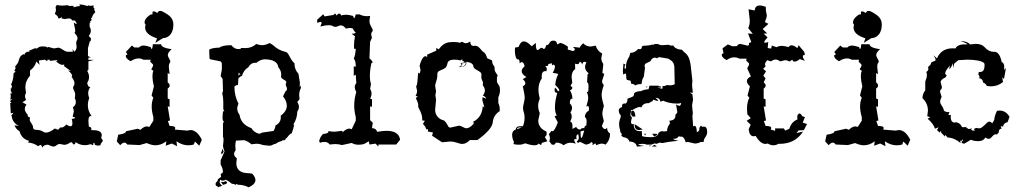

<svg xmlns="http://www.w3.org/2000/svg" viewBox="-20 -633 4483 843"><path d="M166 15.6Q163.1 3.4 156.7 3.4L147 8.8Q129.4 -4.9 103 -7.3L107.4 -14.6Q74.2 -23.9 65.9 -56.6Q51.3 -64.5 43.5 -82.5L61.5 -80.6Q61.5 -81.5 57.6 -83.3Q53.7 -85 48.3 -89.6Q43 -94.2 37.8 -102.8Q32.7 -111.3 30.3 -127Q38.1 -134.8 38.1 -137.7L27.3 -135.3L24.9 -180.2Q29.8 -182.1 29.8 -184.1L23.9 -188Q23.9 -190.9 34.2 -196.8H23.9Q27.3 -200.2 27.3 -210.4L25.9 -223.6L33.2 -222.7L27.3 -233.9V-246.1L30.3 -244.1L32.2 -254.4Q32.2 -260.3 27.8 -260.3Q39.1 -281.2 39.6 -311L48.3 -318.4L42.5 -323.7Q47.9 -328.1 47.9 -333.5L46.9 -340.3Q46.9 -343.3 53.2 -349.6Q59.6 -356 63.5 -371.1Q67.9 -390.6 85.4 -395.5L86.4 -391.6Q91.3 -406.2 105 -406.2Q105.5 -405.8 106.4 -405.8Q107.9 -405.8 110.4 -407.7L106.4 -409.7L134.8 -421.9L137.7 -419.4Q141.6 -419.4 148.2 -424.3Q154.8 -429.2 167 -429.2Q186 -429.2 189.9 -423.3L190.9 -427.2L216.8 -420.4L236.3 -423.8Q241.7 -423.8 250.5 -418Q262.2 -409.7 273.4 -405.8H300.3L297.9 -418L306.6 -405.8Q316.4 -415.5 316.4 -427.2L314.5 -443.8Q314.5 -450.7 317.4 -455.1Q320.3 -459.5 320.3 -465.3Q320.3 -475.1 306.6 -488.8Q310.5 -491.2 310.5 -500L303.7 -534.7L312.5 -528.3L318.4 -530.3Q312 -534.7 310.1 -543H297.9Q291.5 -552.2 282.2 -552.2L264.6 -549.3L250 -552.2L252.4 -560.1Q245.6 -551.8 236.3 -551.8Q235.8 -557.6 233.4 -561Q229.5 -565.4 223.6 -569.8Q221.2 -571.3 221.2 -573.2Q221.2 -575.7 223.4 -579.3Q225.6 -583 225.6 -589.4L224.1 -602.5L229.5 -611.3Q240.2 -608.4 255.4 -608.4L281.7 -610.4L278.8 -606.9L302.7 -607.4L303.2 -601.1Q321.8 -606.4 331.5 -606.4L327.6 -612.8L335 -613.3Q342.8 -613.3 364.7 -606.4L367.2 -609.9Q369.6 -607.4 376.5 -607.4L391.1 -608.9L390.6 -603Q390.6 -595.7 395.5 -595.7L393.6 -590.3L398.4 -580.1Q398.4 -578.6 396.5 -577.1Q385.7 -568.8 383.8 -553.7L378.4 -555.7L382.8 -545.4L374.5 -537.1L378.9 -532.7L373.5 -533.2V-516.6Q378.9 -506.8 378.9 -498.5Q378.9 -486.8 370.1 -476.1Q370.6 -472.7 375 -469.5Q379.4 -466.3 379.4 -461.9Q379.4 -451.7 374.5 -451.7L366.2 -421.9V-386.7L378.9 -381.3L368.2 -379.9V-370.1H392.6L368.2 -363.8V-326.7L362.8 -321.8Q371.1 -307.6 371.1 -294.9Q371.1 -281.7 362.8 -269Q366.2 -251 374.5 -251L377 -251.5Q367.2 -238.8 367.2 -224.1Q367.2 -213.9 371.6 -202.1Q365.7 -186 365.7 -170.9Q365.7 -145.5 382.3 -123L378.4 -123.5Q368.2 -123.5 368.2 -101.6L370.1 -76.7Q381.3 -75.7 381.3 -67.4L380.4 -61.5H388.2Q426.8 -61.5 426.8 -39.1L424.3 -26.4Q431.2 -19.5 431.2 -15.1Q431.2 -12.2 426.3 -7.1Q421.4 -2 420.9 4.9L410.6 6.3Q401.9 6.3 395.5 1.5L394.5 -6.3L389.2 -3.9V4.9L377.9 0Q364.7 4.4 352.5 4.4Q331.1 4.4 312 -8.8L308.6 0.5L299.8 0Q299.8 -7.8 291 -8.8Q273.9 2.9 262.2 2.9L241.7 -1Q235.8 -1 228.8 4.6Q221.7 10.3 215.8 10.3Q206.1 10.3 190.9 2.4Q170.4 2.4 166 15.6ZM182.1 -50.8Q196.8 -50.8 220.7 -68.8L234.4 -63.5Q237.3 -63.5 240.2 -68.6Q243.2 -73.7 248 -73.7L251.5 -73.2Q258.8 -73.2 271.5 -86.4Q282.2 -78.6 289.6 -78.6Q297.9 -78.6 297.9 -90.8Q297.9 -104.5 294.4 -110.8Q309.6 -112.3 309.6 -115.2Q309.6 -117.7 298.8 -121.1L304.2 -142.6Q304.2 -151.9 299.8 -161.6Q313 -170.9 313 -184.6Q313 -193.8 308.1 -203.1Q310.1 -206.5 310.1 -218.8Q310.1 -226.1 305.4 -234.6Q300.8 -243.2 300.8 -247.1Q300.8 -251.5 304 -256.6Q307.1 -261.7 307.1 -267.6Q307.1 -278.3 294.4 -295.4L296.9 -300.3Q296.9 -307.6 279.8 -323.2L291 -320.8L261.2 -342.8L262.2 -350.1L254.9 -348.1Q243.2 -348.1 226.6 -363.3L233.4 -369.6L199.7 -365.7L197.3 -370.6L189 -371.1L187 -364.3L176.8 -371.1L150.4 -367.2L153.8 -348.1L139.6 -362.8Q132.8 -337.9 111.8 -323.2V-300.8Q91.3 -277.8 91.3 -249L94.2 -225.1Q89.8 -218.3 89.8 -210.9Q89.8 -202.1 94.7 -194.3L78.6 -184.1L96.2 -173.8Q88.9 -164.1 88.9 -154.8Q88.9 -142.6 101.1 -130.4Q101.1 -117.7 111.8 -117.7L110.4 -107.4Q110.4 -101.6 117.4 -92.3Q124.5 -83 125 -75.2Q125 -63 138.2 -63Q157.7 -63 171.4 -53.7Q175.8 -50.8 182.1 -50.8Z M757.3 8.8 734.4 -2.9 707.5 6.8 710.4 -12.7Q687.5 4.9 662.1 4.9Q646.5 4.9 624 -4.9L592.8 3.9L538.6 1.5Q533.2 -6.8 526.4 -6.8Q518.1 -6.8 507.8 4.4L492.7 -12.2L499 -41.5Q533.2 -45.9 533.2 -56.6L585 -67.9L596.7 -63Q611.8 -78.1 625.5 -78.1L635.7 -75.7L653.3 -103V-119.1Q646 -144.5 646 -165.5Q646 -186.5 653.3 -203.6L645.5 -213.9L655.8 -253.9Q649.4 -279.3 649.4 -299.8Q649.4 -314.5 653.8 -321.8L644 -328.6Q652.3 -341.3 652.3 -347.2Q652.3 -351.1 646 -355.7Q639.6 -360.4 639.6 -364.3L641.6 -370.6H609.9Q600.1 -376.5 588.9 -376.5Q571.8 -376.5 553.7 -364.3Q532.2 -375.5 532.2 -387.2L532.7 -391.1L540 -394L532.7 -404.8L559.1 -433.1L569.3 -424.8L589.8 -424.3Q597.2 -433.1 611.3 -433.1Q620.1 -433.1 641.6 -426.3Q644 -418 646 -418Q649.4 -418 651.4 -439L687.5 -438.5Q689 -422.9 733.9 -417Q716.8 -402.8 716.8 -391.1Q716.8 -385.7 722.4 -376.2Q728 -366.7 728 -363.3Q728 -360.8 724.6 -355.7Q721.2 -350.6 721.2 -339.8L724.6 -307.1L716.3 -312.5V-271.5Q725.1 -264.2 725.1 -257.3Q725.1 -250.5 716.3 -244.1V-200.7L724.6 -196.8V-164.1L716.3 -166L726.6 -104L717.3 -101.6L724.6 -80.1Q749.5 -80.1 749.5 -70.8L747.6 -64L801.8 -59.6L815.9 -62Q844.7 -62 866.2 -19.5L855 6.8L835.9 -11.7L831.1 1.5Q821.3 4.9 806.2 4.9Q779.8 4.9 754.9 -12.7ZM662.1 -444.8 669.4 -464.8Q617.2 -481 617.2 -512.7L619.1 -525.9Q614.7 -528.8 614.7 -534.2Q614.7 -547.4 628.9 -560.1Q639.6 -569.8 644.5 -569.8L647 -569.3Q649.9 -569.3 649.9 -574.2L649.4 -578.1Q649.4 -583 655.3 -583Q660.6 -583 664.8 -579.6Q668.9 -576.2 669.9 -576.2Q670.9 -576.2 671.9 -577.6Q675.3 -585 683.1 -585L689.5 -584.5Q718.8 -570.3 730 -557.1Q741.2 -543.9 741.2 -525.4Q741.2 -500.5 730.5 -484.4Q717.8 -466.3 694.8 -465.3Z M1071.8 189.5Q1050.3 178.2 1025.4 178.2L1018.1 174.3L1016.1 178.7Q1011.7 175.8 997.1 173.3Q988.8 165 971.2 155.8Q964.4 160.2 958 160.2Q951.7 160.2 946.8 155.8L944.3 164.6Q944.3 173.8 955.6 182.6L936.5 189.5Q936.5 184.6 934.6 184.6L933.6 185.1Q931.6 185.1 930.7 183.6Q926.3 181.2 926.3 174.8Q926.3 170.4 931.6 165Q933.1 163.6 934.8 161.6Q936.5 159.7 936.5 154.3Q949.7 146.5 951.2 140.6L948.7 134.8Q950.2 128.4 959 124Q959 107.4 948.7 88.9V70.8L965.8 32.2Q960.4 19 959 7.3Q961.4 -10.3 961.4 -20Q961.4 -29.8 959 -31.7V-89.8L962.9 -100.6Q957 -100.6 957 -118.7L959 -144.5L964.8 -144Q960 -152.3 960 -158.7L960.4 -161.6V-185.1Q960.4 -206.1 955.6 -222.2L959 -232.9L957.5 -286.1Q955.6 -291.5 948.7 -298.3L954.1 -328.6V-349.6Q954.1 -361.3 946.8 -363.8L903.3 -372.6L899.9 -376L898.4 -415Q913.1 -423.8 943.4 -423.8Q955.6 -434.6 995.6 -434.6Q1008.8 -417.5 1026.9 -417.5Q1038.1 -417.5 1039.1 -422.4L1058.1 -421.9Q1085.4 -421.9 1105 -439.9Q1121.1 -434.6 1129.9 -434.6Q1145 -434.6 1162.1 -443.4H1165.5L1179.2 -434.6Q1201.7 -412.1 1236.8 -404.3Q1242.7 -402.3 1252 -384.3Q1262.2 -364.3 1272.9 -355Q1272.9 -327.1 1290.5 -309.1L1296.9 -269L1295.4 -251L1300.8 -257.8V-245.6Q1293.5 -231.4 1293.5 -215.3L1295.4 -197.8L1285.2 -185.1Q1292.5 -173.8 1292.5 -164.1Q1292.5 -153.3 1285.2 -143.1Q1285.2 -113.8 1268.1 -86.4L1271.5 -84.5Q1268.1 -66.9 1260.7 -47.4Q1256.3 -47.4 1247.6 -38.1Q1238.8 -25.9 1234.9 -24.2Q1231 -22.5 1231 -22L1234.4 -20Q1231 -17.1 1225.6 -17.1L1221.2 -17.6L1217.3 -13.7Q1204.6 -11.7 1189.9 -1.5Q1183.1 -1 1177.2 2.9Q1171.4 6.8 1163.1 6.8L1134.3 3.9Q1120.1 -2 1105 -2L1084 0.5Q1069.8 -11.7 1052.7 -17.6L1016.1 -15.6Q1013.2 -4.4 1013.2 7.3L1014.6 26.9Q1007.8 35.2 1007.8 43Q1007.8 53.2 1020 62L1017.6 82.5Q1017.6 127.4 1071.8 127.4L1087.4 129.4Q1101.6 145 1101.6 157.2Q1101.6 175.8 1071.8 189.5ZM1118.7 -45.4 1130.9 -50.8 1181.2 -58.1Q1188 -69.3 1189.9 -82.5Q1212.9 -93.8 1212.9 -118.2L1212.4 -125Q1239.3 -144.5 1239.3 -168.9Q1239.3 -189 1222.7 -210L1233.4 -231.9Q1240.2 -235.8 1240.2 -242.7Q1240.2 -247.6 1237.3 -252.9Q1234.4 -258.3 1234.4 -262.2L1237.3 -272.9Q1237.3 -277.3 1225.6 -283.7Q1213.9 -290 1213.9 -296.9L1214.8 -306.2Q1214.8 -323.2 1202.1 -337.4Q1198.2 -372.6 1139.6 -372.6Q1121.6 -370.6 1105 -356.9L1099.1 -357.4Q1081.5 -357.4 1070.3 -337.4Q1050.3 -326.2 1042.5 -300.3Q1034.2 -296.9 1026.9 -289.6L1024.9 -259.8Q1015.6 -259.8 1009.3 -252.4Q1009.3 -211.9 1026.9 -178.2Q1021.5 -163.6 1021.5 -157.2Q1021.5 -142.6 1031.7 -128.9Q1038.1 -86.4 1084 -70.3Q1093.8 -51.8 1118.7 -45.4ZM1026.4 -299.8Q1029.8 -306.2 1033.7 -306.2Q1035.2 -306.2 1036.6 -305.2L1028.3 -314.5ZM953.1 44.4 950.7 37.6Q954.6 32.2 957 19.5L961.9 32.7Q958.5 41 953.1 44.4ZM959 178.7 950.2 165.5Q957.5 165.5 960.9 166.5Q963.9 166.5 968.8 162.1Q977.1 164.6 977.1 168.9Q977.1 174.3 959 178.7Z M1640.6 10.3 1629.4 -2.4 1602.1 1.5 1599.1 -12.7 1579.1 -1Q1568.8 2.4 1554.2 2.4Q1536.6 2.4 1524.4 -5.4L1481.4 3.9Q1467.3 -0.5 1450.7 -0.5L1427.2 1.5Q1419.9 -9.8 1404.8 -9.8Q1393.1 -9.8 1385.7 -6.3L1381.3 -12.2Q1383.8 -30.3 1398.4 -44.9Q1422.4 -46.4 1422.4 -55.7L1421.9 -58.1Q1432.1 -54.7 1449.7 -54.7L1481.4 -58.6L1485.4 -53.2Q1500.5 -68.4 1514.2 -68.4L1524.4 -65.9L1542 -103V-119.1Q1535.2 -146.5 1535.2 -167.5Q1535.2 -200.7 1544.4 -228.5Q1537.6 -241.2 1537.6 -251Q1537.6 -259.8 1544.4 -268.1L1542 -305.2L1533.2 -300.3V-341.8L1542 -339.8Q1542 -369.1 1533.2 -374.5Q1540.5 -392.6 1542 -418.9L1534.7 -418.5L1534.2 -431.2Q1534.2 -450.7 1538.6 -473.6L1523.9 -484.9Q1541.5 -485.4 1541.5 -489.7Q1541.5 -490.7 1535.9 -496.3Q1530.3 -502 1530.3 -507.3Q1522.9 -510.3 1515.1 -510.3L1498.5 -507.3Q1488.3 -521.5 1477.1 -521.5Q1470.7 -521.5 1464.6 -518.3Q1458.5 -515.1 1452.6 -515.1Q1445.8 -515.1 1440.2 -518.8Q1434.6 -522.5 1422.9 -522.5Q1409.2 -522.5 1386.7 -516.6L1392.1 -531.7Q1392.1 -537.1 1386.7 -537.1L1372.6 -532.7V-546.4L1398.9 -570.3L1405.3 -561L1444.3 -567.4L1451.2 -574.2L1458.5 -564.9L1464.8 -572.8H1473.6L1478.5 -564.9Q1485.8 -568.4 1500.5 -568.4Q1511.2 -568.4 1530.3 -563Q1532.2 -553.7 1535.6 -553.7Q1538.1 -553.7 1542 -569.8H1559.1Q1572.8 -562 1591.8 -562L1605 -563L1602.1 -542Q1602.1 -528.8 1609.4 -516.6Q1616.7 -504.4 1616.7 -500Q1616.7 -495.6 1613.3 -492.7Q1609.9 -489.7 1609.9 -482.9Q1609.9 -474.1 1613.3 -467.8L1605 -449.2L1602.1 -377Q1615.7 -365.2 1615.7 -359.9Q1615.7 -356.4 1610.8 -356Q1604 -324.7 1604 -301.3Q1604 -277.3 1608.9 -264.6L1605 -242.2Q1611.3 -232.9 1611.3 -222.2Q1611.3 -211.4 1605 -200.7L1613.3 -196.8V-164.1L1605 -166V-105.5L1616.7 -94.2L1613.3 -70.3Q1630.9 -70.3 1636.2 -54.2Q1659.7 -58.6 1677.7 -58.6Q1731 -58.6 1736.8 -19.5L1719.7 1.5H1642.1Z M2009.3 -1Q2003.9 -1 1998.5 -2.7Q1993.2 -4.4 1986.8 -6.3Q1980.5 -8.3 1973.1 -10Q1965.8 -11.7 1956.5 -11.7L1920.9 -8.3L1877 -37.1L1880.9 -51.3L1857.9 -55.7L1859.9 -62.5Q1859.9 -65.9 1856.4 -65.9L1851.6 -64.9Q1848.6 -77.6 1836.9 -88.9L1845.2 -103L1834 -104Q1834 -120.1 1831.1 -129.9Q1826.7 -143.6 1818.8 -157.7Q1815.9 -162.6 1815.9 -167L1816.4 -170.9Q1816.4 -181.2 1805.7 -202.1L1814.5 -210L1804.7 -211.4Q1811.5 -224.1 1811.5 -233.9L1807.1 -252.9Q1807.1 -254.4 1808.1 -255.6Q1809.1 -256.8 1810.1 -260.3Q1811 -263.7 1812.3 -270.3Q1813.5 -276.9 1814 -289.6Q1814.9 -314 1817.4 -314L1821.3 -310.1Q1822.3 -310.1 1824.2 -314.9Q1826.2 -319.8 1826.2 -326.7L1822.3 -344.2Q1825.2 -357.9 1832.5 -372.1Q1839.8 -386.2 1847.7 -386.2Q1851.6 -386.2 1855.5 -382.3V-393.1L1895.5 -410.6V-422.4L1906.2 -416.5Q1925.8 -443.4 1951.2 -447.3L1970.7 -448.7Q1988.8 -448.7 1997.6 -445.3L2010.3 -449.7Q2016.6 -443.4 2025.4 -443.4Q2033.7 -443.4 2044.9 -450.7Q2044.9 -431.6 2059.1 -431.6L2064 -432.1Q2072.3 -432.1 2077.6 -429.2Q2084.5 -424.8 2094.2 -412.6Q2097.7 -407.7 2102.5 -404.8Q2112.3 -400.4 2119.1 -377.4L2140.6 -367.7Q2140.6 -354.5 2146.2 -347.4Q2151.9 -340.3 2151.9 -335L2151.4 -330.1Q2151.4 -319.3 2165 -302.7L2161.6 -291.5L2162.1 -272L2173.8 -252.4L2175.3 -238.8Q2175.3 -222.2 2168 -205.6V-180.2Q2174.3 -168 2174.3 -152.8L2173.8 -145Q2146.5 -127.4 2143.6 -96.2Q2140.6 -64.9 2076.2 -18.1H2043Q2027.3 -1 2009.3 -1ZM2027.3 -69.8Q2037.1 -69.8 2048.6 -78.9Q2060.1 -87.9 2060.1 -93.3Q2060.1 -96.2 2056.6 -98.1Q2096.2 -116.7 2099.6 -166.5L2106.9 -161.6L2097.7 -192.9L2098.6 -206.5L2114.7 -199.7Q2110.4 -210.4 2099.6 -213.4Q2108.9 -224.1 2108.9 -235.8Q2108.9 -247.6 2099.6 -258.3L2100.6 -267.1Q2100.6 -275.4 2096.9 -280.3Q2093.3 -285.2 2093.3 -294.9L2093.8 -304.7Q2093.8 -312 2088.6 -316.2Q2083.5 -320.3 2076.9 -323.7Q2070.3 -327.1 2064.7 -331.3Q2059.1 -335.4 2058.1 -343.3Q2056.2 -357.9 2027.3 -361.8L2027.8 -357.4Q2027.8 -338.4 1994.1 -338.4Q2005.9 -344.2 2005.9 -349.6Q2005.9 -353 2001.5 -356Q2018.6 -357.9 2019.5 -359.9Q2019.5 -362.8 2009.8 -366.7V-373.5L2002 -367.7Q1990.2 -371.1 1974.1 -371.1Q1947.3 -371.1 1944.3 -353.5Q1941.4 -339.4 1934.1 -334.2Q1926.8 -329.1 1919.2 -326.4Q1911.6 -323.7 1905.8 -319.8Q1899.9 -315.9 1899.9 -304.7L1900.4 -304.2Q1900.4 -290 1895.5 -276.1Q1890.6 -262.2 1890.6 -255.9L1894.5 -231.9L1891.6 -215.3L1894.5 -194.8L1890.6 -151.4Q1890.6 -123 1916.5 -108.4Q1928.2 -106 1933.8 -100.1Q1939.5 -94.2 1942.6 -88.1Q1945.8 -82 1948.5 -77.4Q1951.2 -72.8 1958 -72.8L1994.1 -81.1Q2002.4 -81.1 2012.2 -75.4Q2022 -69.8 2027.3 -69.8ZM2010.3 -341.3Q2025.4 -344.2 2025.4 -359.9Q2018.1 -355 2006.3 -354.5L2010.3 -352.1Q2007.8 -344.7 2000.5 -340.3Z M2598.6 4.9 2594.2 -3.9 2581.1 4.9 2582.5 -1.5Q2582.5 -7.8 2574.2 -9.3Q2574.2 -1.5 2552.2 2L2526.9 -10.3L2517.1 -5.4L2512.2 -12.2Q2521.5 -18.1 2521.5 -30.3L2519 -43.9Q2510.3 -41.5 2510.3 -31.7L2511.7 -21.5L2506.3 -22.5Q2501 -22.5 2501 -18.1Q2501 -13.2 2507.8 -2Q2496.1 -6.3 2485.4 -6.3Q2468.8 -6.3 2454.6 4.9Q2440.4 -6.8 2422.9 -6.8L2418.9 -5.9Q2418.9 2.4 2409.2 2.4L2402.8 2L2392.1 -12.2L2394.5 -25.4Q2394.5 -34.2 2390.1 -43.9L2401.4 -58.6L2405.3 -56.6Q2415 -56.6 2429.2 -95.7L2415 -122.1L2424.3 -126Q2416.5 -139.6 2416.5 -162.6Q2416.5 -188.5 2426.8 -225.1Q2415 -225.1 2415 -237.8L2416.5 -248.5Q2424.8 -243.2 2429.7 -231.9L2436 -235.8Q2434.1 -245.1 2418 -259.8Q2418.9 -283.2 2431.2 -308.6L2406.7 -313.5Q2416.5 -330.6 2416.5 -339.8Q2416.5 -347.2 2410.6 -349.6L2403.3 -345.7V-355Q2385.3 -353.5 2385.3 -345.7L2385.7 -343.3L2373.5 -342.8Q2380.9 -336.9 2380.9 -329.1L2378.9 -320.3L2375 -320.8Q2358.4 -320.8 2358.4 -297.9L2358.9 -288.6Q2344.2 -268.6 2344.2 -240.2Q2344.2 -221.7 2350.1 -199.2Q2342.8 -184.6 2342.8 -168.9Q2342.8 -152.8 2350.1 -136.2L2343.3 -104.5Q2343.3 -70.8 2378.9 -55.7L2380.4 -46.9Q2380.4 -37.1 2372.1 -31.7L2383.3 -12.7L2359.4 -5.9L2355.5 4.4L2345.2 -2.9Q2340.3 4.9 2326.2 4.9Q2311 4.9 2285.6 -3.9Q2273.4 2.4 2257.8 2.4Q2241.2 2.4 2234.9 -1L2236.3 -10.7Q2228.5 -25.9 2228.5 -41.5Q2228.5 -58.6 2244.6 -64.5Q2245.1 -79.1 2266.6 -79.1L2275.4 -78.6Q2283.2 -93.8 2283.2 -117.7Q2283.2 -129.9 2279.8 -139.6Q2276.4 -149.4 2276.4 -159.7Q2276.4 -166 2280 -180.7Q2283.7 -195.3 2283.7 -203.6Q2283.7 -217.8 2275.4 -253.9Q2286.6 -259.8 2286.6 -267.6Q2286.6 -275.4 2275.4 -285.6L2291 -294.9Q2270.5 -307.1 2270.5 -320.8Q2270.5 -331.1 2283.7 -342.3Q2278.8 -360.4 2271.5 -360.4Q2267.1 -360.4 2261.7 -355Q2261.7 -373 2253.9 -373L2250 -372.1Q2240.7 -384.3 2240.7 -411.6L2241.2 -423.8L2257.3 -427.2Q2265.1 -451.2 2280.3 -451.2Q2294.4 -451.2 2314.5 -429.7L2332.5 -444.8Q2332.5 -413.1 2339.8 -413.1Q2343.3 -413.1 2348.9 -418.2Q2354.5 -423.3 2357.9 -423.3Q2361.3 -423.3 2363.5 -420.7Q2365.7 -418 2368.2 -418Q2373.5 -418 2378.9 -435.5L2381.8 -435.1Q2387.7 -435.1 2392.8 -444.8Q2397.9 -454.6 2409.2 -454.6Q2425.3 -454.6 2425.8 -438L2440.9 -444.8Q2459 -439.5 2473.6 -427.7L2472.7 -415.5L2496.1 -408.7Q2503.9 -411.6 2503.9 -416Q2503.9 -420.4 2495.1 -427.2L2525.4 -423.8Q2530.3 -435.1 2541 -442.9Q2553.7 -428.7 2573.2 -428.7L2595.7 -432.6Q2601.1 -411.1 2624 -397.5L2620.1 -378.4Q2620.1 -364.3 2628.9 -352.1L2625 -312.5L2633.3 -308.6L2623.5 -277.3Q2623.5 -266.1 2631.3 -259.8Q2621.6 -232.9 2621.6 -216.8Q2621.6 -201.2 2631.3 -168Q2624.5 -143.6 2624.5 -134.3Q2624.5 -125 2631.3 -101.6L2622.6 -79.6Q2628.9 -66.4 2636.2 -66.4Q2641.1 -66.4 2645.5 -72.3Q2645.5 -54.2 2658.7 -46.9Q2658.7 -18.1 2638.7 2Q2631.3 -2.4 2623 -2.4Q2611.8 -2.4 2598.6 4.9ZM2527.8 -64Q2533.2 -70.8 2540 -70.8L2545.4 -69.8Q2545.9 -80.6 2554.2 -81.5L2555.7 -98.1Q2555.7 -115.7 2547.9 -118.7Q2547.9 -137.7 2565.4 -147.5L2565.9 -156.2Q2565.9 -167.5 2560.5 -167.5L2554.2 -165Q2562.5 -192.4 2562.5 -202.1Q2562.5 -216.3 2556.6 -228L2563 -231.9L2564 -252Q2564 -271.5 2557.6 -271.5L2559.6 -305.7L2564.5 -311.5Q2548.8 -323.2 2548.8 -338.4Q2548.8 -348.1 2554.7 -359.4L2546.4 -361.8Q2538.1 -361.8 2536.6 -349.1Q2533.7 -359.4 2525.4 -362.3Q2522.9 -351.1 2514.6 -351.1L2504.9 -353.5L2505.4 -329.1Q2489.7 -319.3 2489.7 -293.9L2492.7 -269.5L2484.9 -256.8L2493.2 -248.5Q2490.7 -236.8 2481.9 -236.8Q2492.7 -221.7 2493.2 -199.2H2490.7Q2481.9 -199.2 2481.9 -179.2Q2491.7 -169.4 2491.7 -159.2Q2491.7 -149.9 2484.4 -139.2Q2490.2 -130.9 2490.2 -121.1Q2490.2 -110.4 2482.9 -99.6Q2493.7 -97.7 2493.7 -77.6L2493.2 -66.9L2509.8 -75.7Q2515.1 -64.5 2527.8 -64ZM2532.7 -27.3Q2536.6 -27.3 2545.4 -60.1L2528.8 -56.2Q2528.8 -27.3 2532.7 -27.3ZM2250 -65.9 2270.5 -73.2 2263.2 -73.7Q2250 -73.7 2250 -65.9Z M2776.4 10.7Q2772 -10.7 2743.2 -11.7Q2738.8 -28.3 2716.8 -30.8L2708 -37.1L2710.4 -44.9Q2702.6 -51.3 2702.6 -62Q2698.2 -74.7 2698.2 -87.4Q2698.2 -101.1 2704.1 -115.2L2706.1 -125.5Q2696.8 -134.8 2696.8 -149.4Q2696.8 -158.2 2711.4 -163.1L2710.9 -167Q2710.9 -178.7 2722.7 -178.7L2727.1 -178.2Q2734.9 -184.6 2734.9 -194.8L2734.4 -198.7Q2738.3 -201.7 2743.7 -203.1Q2756.8 -207 2760.5 -210.7Q2764.2 -214.4 2764.2 -224.1Q2776.4 -232.9 2794.4 -232.9Q2808.1 -240.2 2827.6 -241.2L2831.5 -256.8H2872.1L2871.6 -254.9Q2871.6 -253.9 2873 -253.9L2878.9 -254.9L2884.3 -248.5L2866.2 -249L2886.2 -243.2Q2889.6 -245.1 2889.6 -249L2887.7 -254.9Q2900.9 -254.9 2908.7 -259.8L2920.4 -258.3Q2933.1 -258.3 2942.4 -263.2L2940.9 -336.9Q2940.9 -358.4 2924.8 -368.7L2914.1 -375.5L2873.5 -382.3L2864.7 -377Q2860.4 -379.9 2855.5 -379.9Q2842.8 -379.9 2835.9 -364.3L2815.9 -354.5Q2810.1 -350.6 2810.1 -343.8L2812 -334.5L2806.6 -295.9Q2797.9 -283.2 2797.9 -268.1L2794.4 -263.2L2790 -263.7Q2779.8 -263.7 2769.5 -257.8Q2762.7 -265.1 2751.5 -265.1L2748.5 -278.8L2732.4 -282.2Q2729 -288.6 2729 -304.7L2727.1 -310.5Q2720.2 -309.1 2716.8 -305.7Q2714.8 -309.1 2714.8 -321.3L2717.3 -354L2726.6 -349.1Q2722.2 -345.2 2722.2 -338.9L2723.6 -329.6L2729 -334.5L2728.5 -340.8Q2728.5 -363.3 2743.2 -385.3L2747.6 -400.9Q2767.6 -400.9 2781.7 -418L2788.6 -417Q2797.9 -417 2797.9 -426.3L2801.3 -431.6L2827.6 -433.6L2849.1 -438L2851.6 -434.1L2852.5 -439.9H2868.2Q2876 -435.1 2886.2 -434.6L2916 -436.5Q2922.9 -432.6 2928.7 -432.6L2935.5 -433.6Q2945.8 -416 2974.1 -414.6Q2981.4 -406.2 2987.3 -401.6Q2993.2 -397 2997.6 -391.1Q3002 -385.3 3005.6 -376Q3009.3 -366.7 3012.2 -349.1L3020 -278.8L3018.6 -257.8L3022 -225.6L3008.3 -226.6L3020 -219.2L3022.9 -195.8L3018.6 -170.4L3022 -133.8L3020 -124L3023.4 -78.1L3029.8 -80.6Q3038.6 -80.6 3039.6 -52.7Q3050.8 -56.6 3050.8 -66.9L3050.3 -70.8L3057.1 -81.5L3064 -76.2L3070.8 -77.1Q3085 -77.1 3085 -52.7Q3085 -42 3077.1 -31Q3069.3 -20 3069.3 -9.3L3057.1 -9.8Q3044.4 -2.9 3030.3 -2.9L3000.5 -9.8L2990.2 -8.3Q2987.8 -22.5 2977.5 -32.2L2959 -34.2Q2955.6 -23.4 2935.5 -23.4Q2937 -18.6 2959.5 -15.1Q2916.5 -11.2 2889.6 -4.9L2875.5 -6.8L2863.3 -1.5L2854 -3.4L2840.3 2H2818.8Q2812.5 -1.5 2801.3 -1.5L2782.7 0Q2782.7 4.9 2808.6 7.8ZM2841.8 -30.8Q2867.2 -30.8 2872.1 -50.8Q2881.3 -57.1 2887.2 -57.1L2896 -55.7L2908.7 -57.6Q2909.2 -76.2 2921.4 -89.8L2919.4 -103.5Q2945.8 -103.5 2945.8 -127.9V-130.9Q2953.6 -134.3 2953.6 -142.6L2948.2 -174.3Q2957.5 -168.5 2962.9 -168.5Q2969.2 -168.5 2970.7 -181.6Q2965.8 -178.2 2954.6 -178.2Q2932.6 -178.2 2915.5 -182.6Q2898.4 -187 2892.1 -190.9L2878.9 -186.5Q2878.4 -203.1 2857.9 -203.6Q2869.6 -193.8 2869.6 -190.9L2867.2 -189.5L2847.2 -195.3L2845.2 -188.5Q2836.9 -186.5 2829.6 -180.2H2825.2Q2803.2 -180.2 2795.9 -161.1L2790 -163.6Q2779.8 -163.6 2755.4 -149.4L2751 -150.9L2748 -128.4Q2748 -123.5 2754.9 -116.7Q2750.5 -104 2750.5 -97.2Q2750.5 -87.9 2758.3 -87.9L2762.7 -88.4V-84.5Q2762.7 -57.1 2790 -57.1L2797.9 -57.6L2799.3 -35.6Q2808.6 -30.8 2841.8 -30.8ZM2762.7 -120.6Q2751 -120.6 2751 -136.7Q2751 -140.6 2751.7 -143.8Q2752.4 -147 2757.8 -147Q2767.6 -147 2770 -122.1ZM2786.6 -62Q2766.6 -62 2766.6 -84V-87.9L2802.2 -64.5ZM2852.1 -33.7 2843.8 -45.4 2852.5 -45.9Q2865.7 -45.9 2865.7 -42.5Q2865.7 -39.6 2852.1 -33.7ZM2863.3 10.3H2841.8L2853.5 2.9Q2863.3 8.3 2863.3 10.3ZM2834.5 9.8Q2832 9.8 2830.1 6.3H2837.9ZM2819.8 -249Q2817.4 -249 2815.4 -252.4H2823.2ZM2810.1 -40 2809.6 -46.9 2814 -45.9 2815.4 -39.6Z M3375.5 4.9Q3363.3 4.9 3351.1 -2.9L3341.3 -1Q3318.8 -1 3297.9 -36.1L3289.1 -34.7Q3270.5 -34.7 3267.1 -65.4L3275.9 -85.4L3258.3 -102.5L3276.4 -114.3L3261.2 -131.3L3259.8 -155.3Q3259.8 -184.6 3270 -203.6L3262.2 -213.9L3272.5 -253.9Q3259.3 -266.1 3259.3 -277.3Q3259.3 -289.1 3276.9 -297.4L3260.7 -333.5Q3269 -346.2 3269 -352.1Q3269 -356 3262.7 -360.6Q3256.3 -365.2 3256.3 -369.1L3258.3 -375.5H3226.6Q3214.8 -381.3 3203.6 -381.3Q3187 -381.3 3170.4 -369.1Q3148.9 -380.4 3148.9 -392.1L3149.4 -396L3156.7 -398.9L3152.3 -420.9L3175.8 -438L3195.8 -429.7L3216.3 -430.7Q3218.3 -439.9 3231.9 -439.9L3262.7 -432.6Q3268.6 -432.6 3268.6 -439.5L3268.1 -443.8L3278.8 -448.2L3264.2 -486.3L3285.2 -484.4L3265.1 -509.8Q3272 -522.5 3272 -543.9L3266.6 -592.3L3293.5 -586.9Q3295.4 -608.9 3315.9 -608.9Q3326.7 -608.9 3342.3 -603Q3342.3 -584.5 3344.5 -577.1Q3346.7 -569.8 3346.7 -563Q3346.7 -557.1 3338.4 -536.1L3354 -528.3L3328.6 -505.4L3348.6 -486.3L3333 -485.4L3350.1 -468.8Q3335.4 -453.1 3335.4 -448.2Q3335.4 -445.3 3339.8 -445.3Q3346.7 -445.3 3353 -448.7L3350.6 -421.9L3365.7 -419.9L3369.1 -433.1L3389.2 -425.8Q3399.9 -431.6 3413.6 -431.6Q3421.9 -431.6 3442.4 -426.3Q3447.3 -434.1 3455.6 -434.1Q3465.8 -434.1 3481 -421.9L3486.3 -434.6L3510.3 -406.2L3514.6 -392.6Q3504.9 -391.6 3504.9 -385.3Q3504.9 -377.9 3514.2 -365.7L3491.7 -373.5Q3477.5 -362.3 3468.8 -362.3Q3461.4 -362.3 3458.5 -371.1L3446.8 -362.8Q3436.5 -368.7 3425.8 -368.7L3405.8 -363.3Q3394.5 -371.6 3385.3 -371.6Q3376 -371.6 3364.7 -363.3L3349.1 -368.7Q3338.9 -358.9 3338.9 -350.1L3341.3 -341.3L3330.6 -330.6L3343.3 -319.8L3331.5 -300.8L3341.3 -288.6L3333 -271.5Q3341.8 -264.2 3341.8 -257.3Q3341.8 -250.5 3333 -244.1V-200.7L3341.3 -196.8V-164.1L3333 -166L3343.3 -104L3334 -101.6L3341.3 -80.1Q3366.2 -80.1 3366.2 -70.8L3364.3 -64L3383.3 -58.6V-69.3H3420.9L3428.2 -59.6L3445.8 -67.9Q3454.6 -98.1 3481 -108.4L3480.5 -124.5Q3485.4 -134.8 3490.7 -134.8Q3495.6 -134.8 3502.4 -123L3514.2 -118.7L3504.4 -94.7L3523.4 -88.4L3509.3 -61.5L3486.3 -60.5L3477.1 -48.8L3505.9 -55.2Q3470.7 -1.5 3403.8 -1.5H3397.9Q3387.2 4.9 3375.5 4.9Z M3867.7 8.8 3844.7 -2.9 3817.9 6.8 3820.8 -12.7Q3797.9 4.9 3772.5 4.9Q3756.8 4.9 3734.4 -4.9L3703.1 3.9L3648.9 1.5Q3643.6 -6.8 3636.7 -6.8Q3628.4 -6.8 3618.2 4.4L3603 -12.2L3609.4 -41.5Q3643.6 -45.9 3643.6 -56.6L3695.3 -67.9L3707 -63Q3722.2 -78.1 3735.8 -78.1L3746.1 -75.7L3763.7 -103V-119.1Q3756.3 -144.5 3756.3 -165.5Q3756.3 -186.5 3763.7 -203.6L3755.9 -213.9L3766.1 -253.9Q3759.8 -279.3 3759.8 -299.8Q3759.8 -314.5 3764.2 -321.8L3754.4 -328.6Q3762.7 -341.3 3762.7 -347.2Q3762.7 -351.1 3756.3 -355.7Q3750 -360.4 3750 -364.3L3752 -370.6H3720.2Q3710.4 -376.5 3699.2 -376.5Q3682.1 -376.5 3664.1 -364.3Q3642.6 -375.5 3642.6 -387.2L3643.1 -391.1L3650.4 -394L3643.1 -404.8L3669.4 -433.1L3679.7 -424.8L3700.2 -424.3Q3707.5 -433.1 3721.7 -433.1Q3730.5 -433.1 3752 -426.3Q3754.4 -418 3756.3 -418Q3759.8 -418 3761.7 -439L3797.9 -438.5Q3799.3 -422.9 3844.2 -417Q3827.1 -402.8 3827.1 -391.1Q3827.1 -385.7 3832.8 -376.2Q3838.4 -366.7 3838.4 -363.3Q3838.4 -360.8 3835 -355.7Q3831.5 -350.6 3831.5 -339.8L3835 -307.1L3826.7 -312.5V-271.5Q3835.4 -264.2 3835.4 -257.3Q3835.4 -250.5 3826.7 -244.1V-200.7L3835 -196.8V-164.1L3826.7 -166L3836.9 -104L3827.6 -101.6L3835 -80.1Q3859.9 -80.1 3859.9 -70.8L3857.9 -64L3912.1 -59.6L3926.3 -62Q3955.1 -62 3976.6 -19.5L3965.3 6.8L3946.3 -11.7L3941.4 1.5Q3931.6 4.9 3916.5 4.9Q3890.1 4.9 3865.2 -12.7ZM3772.5 -444.8 3779.8 -464.8Q3727.5 -481 3727.5 -512.7L3729.5 -525.9Q3725.1 -528.8 3725.1 -534.2Q3725.1 -547.4 3739.3 -560.1Q3750 -569.8 3754.9 -569.8L3757.3 -569.3Q3760.3 -569.3 3760.3 -574.2L3759.8 -578.1Q3759.8 -583 3765.6 -583Q3771 -583 3775.1 -579.6Q3779.3 -576.2 3780.3 -576.2Q3781.2 -576.2 3782.2 -577.6Q3785.6 -585 3793.5 -585L3799.8 -584.5Q3829.1 -570.3 3840.3 -557.1Q3851.6 -543.9 3851.6 -525.4Q3851.6 -500.5 3840.8 -484.4Q3828.1 -466.3 3805.2 -465.3Z M4214.4 -2.4Q4202.1 -2.9 4202.1 -8.3Q4202.1 -11.2 4208 -16.6Q4207.5 -21 4206.5 -21Q4206.1 -21 4205.6 -20Q4203.6 -16.1 4199.7 -13.2Q4198.2 -16.1 4197.3 -16.1Q4196.3 -16.1 4196.3 -12.2L4197.3 -4.9Q4171.4 -27.8 4140.6 -29.3L4130.4 -41L4128.9 -33.7L4112.3 -50.3V-59.6L4106 -50.8L4093.8 -62L4101.1 -74.2L4085.4 -67.9Q4076.7 -92.3 4052.7 -111.8L4064.5 -118.2L4051.3 -122.6L4054.2 -147Q4054.2 -179.7 4030.3 -201.7Q4030.3 -221.2 4042.5 -236.3V-274.9Q4049.8 -292.5 4049.8 -304.7Q4049.8 -311.5 4046.9 -316.9Q4056.2 -323.2 4056.2 -330.1L4054.7 -336.9Q4054.7 -339.8 4060.8 -344.5Q4066.9 -349.1 4067.4 -354.7Q4067.9 -360.4 4077.9 -363Q4087.9 -365.7 4087.9 -369.6Q4087.9 -377 4078.6 -390.6L4093.8 -376.5Q4112.8 -420.9 4163.1 -420.9L4175.3 -420.4Q4182.6 -436 4208 -438H4227.5Q4225.6 -443.8 4196.8 -452.1H4200.2Q4226.6 -452.1 4239.3 -438L4263.7 -440.4Q4290.5 -440.4 4303.2 -425.8Q4321.3 -405.3 4344.2 -405.3L4345.2 -405.8Q4369.1 -405.8 4377.9 -360.8Q4389.2 -356.9 4389.2 -338.4L4388.2 -326.2L4396.5 -334L4388.2 -286.1L4380.4 -293.5L4383.8 -272.9Q4360.8 -253.9 4330.6 -253.9L4312.5 -255.4Q4310.1 -265.1 4295.9 -271Q4295.9 -287.1 4276.4 -290.5L4282.2 -293.9L4275.4 -307.1L4277.8 -317.4L4282.7 -316.9Q4302.7 -316.9 4302.7 -345.2V-350.6Q4302.7 -361.3 4273.4 -367.2Q4250.5 -371.1 4227.1 -371.1L4187.5 -368.7L4169.4 -353.5L4165 -334.5L4163.1 -355.5Q4155.8 -332.5 4147.5 -329.6L4150.9 -344.7Q4129.9 -322.3 4129.9 -311Q4129.9 -305.7 4136.7 -303.2L4132.3 -293.9Q4109.9 -283.7 4109.9 -272L4115.7 -251Q4115.7 -244.1 4111.6 -240.5Q4107.4 -236.8 4107.4 -230L4114.3 -207.5Q4107.9 -195.3 4107.9 -186Q4107.9 -178.7 4115.5 -168Q4123 -157.2 4123.5 -151.4Q4124 -140.6 4148.9 -140.6L4144.5 -130.9Q4144.5 -127.4 4148.4 -127.4L4154.8 -128.9L4154.3 -120.1Q4154.3 -94.7 4172.9 -94.7L4176.8 -96.7Q4185.1 -94.7 4190.4 -91.6Q4195.8 -88.4 4198.2 -84.5Q4200.7 -80.6 4202.6 -77.4Q4204.6 -74.2 4207.5 -74.2Q4210.4 -74.2 4217.3 -75.2Q4220.7 -75.2 4222.7 -73.7Q4224.6 -72.3 4228 -69.3Q4231.4 -66.4 4234.9 -66.4L4247.1 -69.3L4244.6 -64Q4244.6 -59.6 4254.9 -59.6L4261.2 -60.1Q4256.8 -63 4256.8 -65.4Q4256.8 -69.3 4267.6 -71.3L4277.8 -69.3Q4285.2 -69.3 4291.5 -74Q4297.9 -78.6 4303.5 -84.2Q4309.1 -89.8 4314 -94.5Q4318.8 -99.1 4323.7 -99.1Q4330.1 -99.1 4336.4 -91.3L4345.2 -106Q4346.2 -124 4357.4 -146.5L4368.7 -147.5Q4397 -147.5 4412.6 -119.6L4403.8 -96.7Q4387.2 -93.8 4383.8 -77.1L4373.5 -79.1L4377.4 -67.9Q4365.2 -67.9 4365.2 -51.8L4357.4 -42.5L4351.6 -43.5Q4344.7 -43.5 4336.2 -33.4Q4327.6 -23.4 4321.8 -23.4Q4314.9 -23.4 4306.2 -29.3Q4297.9 -13.2 4275.9 -13.2Q4255.9 -13.2 4242.7 -19.5Z"/></svg>

Font: Truetypewriter PolyglOTT
Style: Regular
Weight: 400
Designer: Sergey Beatoff a.k.a. Sam_T
Version: Version 3.76